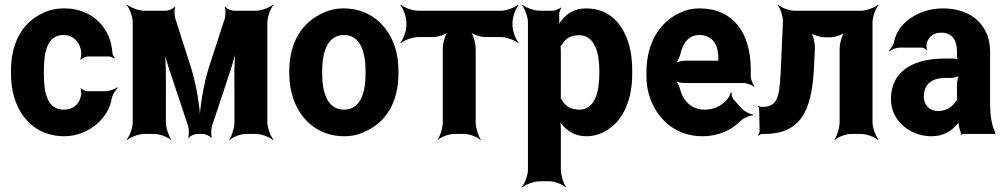

<svg xmlns="http://www.w3.org/2000/svg" viewBox="-20 -574 4316 823"><path d="M168 -257V-271C168 -353 183 -424 253 -424C291 -424 319 -398 327 -359C329 -349 328 -326 324 -320L327 -318C331 -324 347 -332 357 -332H446C454 -332 465 -327 470 -323L472 -326C468 -330 462 -339 462 -347C460 -372 455 -396 446 -418C414 -491 346 -538 255 -538C220 -538 190 -531 164 -518C78 -479 27 -393 27 -271V-257C27 -220 32 -185 42 -153C72 -57 146 10 256 10C311 10 362 -13 398 -45C426 -70 452 -106 459 -152C462 -168 476 -189 485 -197L483 -200C473 -192 448 -183 431 -183H355C346 -183 331 -190 328 -196L325 -194C329 -188 329 -168 326 -159C317 -124 291 -104 254 -104C183 -104 168 -174 168 -257Z M797 -290 731 -496C728 -508 726 -535 731 -543L728 -545C724 -537 702 -528 690 -528H599C575 -528 538 -542 525 -554L523 -552C535 -539 549 -502 549 -478V-50C549 -26 535 11 523 24L525 26C538 14 575 0 599 0H641C665 0 701 14 712 26L714 24C704 11 691 -26 691 -50V-160C691 -229 693 -320 683 -371L679 -370C689 -319 720 -235 741 -170L787 -32C790 -20 791 7 786 15L789 17C793 9 815 0 826 0H848C859 0 881 9 885 17L888 15C884 7 885 -20 888 -32L935 -173C957 -240 987 -325 997 -378L993 -379C983 -326 984 -233 985 -162V-50C985 -26 973 11 963 24L965 26C976 14 1011 0 1035 0H1076C1100 0 1137 14 1150 26L1152 24C1140 11 1126 -26 1126 -50V-478C1126 -502 1140 -539 1152 -552L1150 -554C1137 -542 1100 -528 1076 -528H983C972 -528 950 -537 946 -545L943 -543C948 -535 947 -508 944 -496L877 -290C852 -213 835 -106 835 -44H839C839 -106 822 -213 797 -290Z M1220 -269V-259C1220 -220 1226 -185 1237 -152C1268 -58 1347 10 1455 10C1489 10 1520 3 1546 -11C1633 -49 1688 -134 1688 -259V-269C1688 -308 1683 -343 1672 -376C1640 -470 1562 -538 1454 -538C1420 -538 1390 -531 1364 -518C1276 -479 1220 -394 1220 -269ZM1547 -269V-259C1547 -176 1525 -104 1455 -104C1384 -104 1361 -175 1361 -259V-269C1361 -351 1384 -424 1454 -424C1524 -424 1547 -352 1547 -269Z M2177 -465V-478C2177 -502 2191 -539 2203 -552L2201 -554C2188 -542 2151 -528 2127 -528H1772C1748 -528 1711 -542 1698 -554L1696 -552C1708 -539 1722 -502 1722 -478V-465C1722 -441 1708 -404 1696 -391L1698 -389C1711 -401 1748 -415 1772 -415H1835C1855 -415 1892 -426 1904 -439L1902 -441C1889 -429 1878 -389 1878 -365V-50C1878 -26 1866 11 1856 24L1857 26C1868 14 1904 0 1928 0H1969C1993 0 2028 14 2039 26L2041 24C2031 11 2019 -26 2019 -50V-365C2019 -389 2008 -429 1995 -441L1993 -439C2005 -426 2041 -415 2061 -415H2127C2151 -415 2188 -401 2201 -389L2203 -391C2191 -404 2177 -441 2177 -465Z M2377 -500V-503C2375 -514 2380 -533 2386 -539L2384 -542C2378 -536 2360 -528 2348 -528H2293C2269 -528 2232 -542 2219 -554L2217 -552C2229 -539 2243 -502 2243 -478V153C2243 177 2229 214 2217 227L2219 229C2232 217 2269 203 2293 203H2334C2358 203 2393 217 2404 229L2406 227C2396 214 2384 177 2384 153V-24C2384 -37 2382 -54 2377 -62L2374 -60C2378 -52 2390 -38 2398 -30C2422 -6 2452 10 2494 10C2522 10 2548 3 2573 -11C2649 -52 2690 -141 2690 -259V-270C2690 -310 2686 -347 2677 -380C2652 -469 2594 -538 2493 -538C2448 -538 2418 -521 2394 -495C2386 -486 2373 -470 2370 -461L2373 -460C2377 -469 2378 -487 2377 -500ZM2463 -104C2426 -104 2402 -120 2388 -147C2387 -149 2381 -155 2380 -154L2383 -151C2384 -152 2384 -165 2384 -168V-360C2384 -363 2383 -377 2382 -378L2380 -375C2381 -374 2388 -382 2390 -384C2404 -409 2426 -423 2462 -423C2529 -423 2549 -349 2549 -270V-259C2549 -180 2530 -104 2463 -104Z M2979 -538C2947 -538 2918 -531 2892 -518C2808 -479 2751 -390 2751 -265V-246C2751 -211 2757 -178 2769 -147C2804 -55 2883 10 2991 10C3060 10 3115 -16 3156 -57C3168 -69 3195 -80 3207 -79L3208 -83C3195 -84 3168 -98 3157 -111L3126 -146C3119 -154 3115 -169 3116 -177L3112 -178C3111 -170 3103 -153 3095 -146C3072 -120 3041 -104 3000 -104C2945 -104 2909 -140 2895 -192C2892 -206 2881 -226 2873 -233L2872 -229C2880 -223 2899 -218 2913 -218H3168C3182 -218 3204 -209 3212 -202L3214 -204C3207 -212 3198 -234 3198 -248V-278C3198 -434 3121 -538 2979 -538ZM3059 -326V-320C3059 -317 3059 -311 3061 -310L3063 -312C3062 -314 3056 -314 3053 -314H2917C2903 -314 2880 -308 2872 -301L2874 -297C2882 -305 2893 -328 2897 -344C2907 -389 2932 -424 2978 -424C3030 -424 3059 -387 3059 -326Z M3670 -528H3386C3364 -528 3328 -541 3317 -553L3314 -551C3325 -539 3337 -502 3336 -480L3328 -303C3327 -269 3325 -240 3323 -217C3318 -159 3309 -116 3249 -116H3242C3238 -116 3233 -119 3232 -121L3229 -118C3231 -116 3234 -112 3234 -109L3236 -11C3236 -6 3232 1 3229 4L3232 7C3235 4 3242 0 3248 0H3259C3433 0 3463 -133 3470 -303L3473 -366C3474 -388 3465 -427 3454 -439L3451 -436C3462 -425 3496 -414 3515 -414H3537C3557 -414 3593 -425 3605 -438L3603 -440C3590 -428 3579 -388 3579 -364V-50C3579 -26 3567 11 3557 24L3559 26C3570 14 3605 0 3629 0H3670C3694 0 3731 14 3744 26L3746 24C3734 11 3720 -26 3720 -50V-478C3720 -502 3734 -539 3746 -552L3744 -554C3731 -542 3694 -528 3670 -528Z M4224 -128V-352C4224 -383 4219 -410 4208 -433C4177 -501 4110 -538 4022 -538C3963 -538 3911 -519 3872 -488C3845 -467 3821 -436 3813 -397C3811 -382 3799 -365 3790 -358L3793 -355C3801 -362 3823 -370 3838 -370H3931C3939 -370 3948 -364 3951 -359L3954 -361C3951 -366 3951 -383 3953 -390C3961 -419 3984 -434 4015 -434C4060 -434 4082 -404 4082 -353V-338C4082 -331 4084 -318 4088 -314L4090 -317C4086 -321 4075 -323 4069 -323H4028C3909 -323 3799 -279 3799 -148C3799 -125 3804 -104 3813 -85C3840 -30 3899 10 3974 10C4022 10 4057 -11 4081 -40C4085 -44 4091 -50 4092 -54L4088 -55C4087 -51 4089 -43 4090 -37C4092 -26 4094 -16 4098 -7C4099 -5 4099 1 4098 3L4100 5C4101 3 4105 0 4108 0H4240C4242 0 4245 2 4246 3L4248 1C4247 0 4244 -2 4244 -4C4244 -5 4246 -7 4246 -7L4244 -10C4230 -43 4224 -80 4224 -128ZM3940 -159C3940 -218 3980 -240 4032 -240H4057C4069 -240 4091 -246 4098 -253L4094 -256C4087 -249 4082 -225 4082 -211V-162C4082 -159 4082 -145 4084 -143L4086 -146C4084 -148 4078 -141 4076 -138C4061 -115 4034 -98 4000 -98C3967 -98 3940 -122 3940 -159Z"/></svg>

Font: Asimov
Style: EdgeNar
Weight: 500
Designer: Google
Version: Version 2.000980: 2014